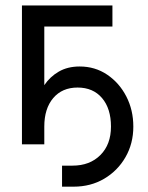

<svg xmlns="http://www.w3.org/2000/svg" viewBox="-20 -536 550 713"><path d="M210.4 157.2V79.1H249.5Q313.5 79.1 352.8 39.8Q392.1 0.5 392.1 -65.9Q392.1 -132.8 358.9 -171.9Q325.7 -210.9 268.1 -210.9Q210.9 -210.9 177.7 -171.9Q144.5 -132.8 144.5 -65.9V0H61.5V-515.6H397.5V-437.5H144.5V-219.7Q165.5 -251 198.2 -270Q231 -289.1 275.9 -289.1Q333 -289.1 377.9 -258.8Q422.9 -228.5 449 -178Q475.1 -127.4 475.1 -65.9Q475.1 -2.9 446 47.6Q417 98.1 366.9 127.7Q316.9 157.2 253.4 157.2Z"/></svg>

Font: Inter Display
Style: Regular
Weight: 400
Designer: Rasmus Andersson
Foundry: rsms
Version: Version 4.001;git-9221beed3